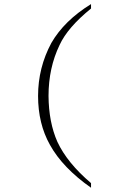

<svg xmlns="http://www.w3.org/2000/svg" viewBox="-20 -844 626 931"><path d="M421.4 -802.7Q308.1 -710.9 269 -626Q215.3 -514.6 215.3 -378.9Q216.3 -251 258.3 -156.2Q306.2 -53.7 421.4 43.9V66.4Q283.7 -30.3 222.2 -141.6Q164.6 -244.1 164.6 -378.9Q164.6 -515.6 229 -635.7Q291.5 -744.1 421.4 -824.2Z"/></svg>

Font: BabelStone Tangut Wenhai
Style: Regular
Weight: 400
Designer: Andrew West
Foundry: BabelStone
Version: Version 1.002 May 21, 2016